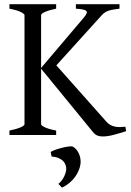

<svg xmlns="http://www.w3.org/2000/svg" viewBox="-20 -635 618 903"><path d="M24.4 0V-21Q57.6 -27.8 76.4 -35.9Q95.2 -43.9 95.2 -50.8V-564Q95.2 -569.8 77.4 -578.6Q59.6 -587.4 24.4 -594.2V-615.2H244.1V-594.2Q210.9 -587.4 192.1 -579.1Q173.3 -570.8 173.3 -564V-315.4L373 -550.8Q384.3 -564 387.2 -571.8Q390.1 -579.6 385.3 -584Q380.4 -588.4 368.2 -590.6Q356 -592.8 336.9 -594.2V-615.2H542V-594.2Q526.4 -592.3 514.2 -590.3Q502 -588.4 492.2 -585.2Q482.4 -582 474.4 -577.1Q466.3 -572.3 459 -564L245.1 -327.6L481 -62Q489.7 -52.2 499.8 -46.9Q509.8 -41.5 521.2 -39.3Q532.7 -37.1 544.9 -37.4Q557.1 -37.6 569.8 -39.1L573.2 -18.1Q544.4 -8.8 515.4 -1Q486.3 6.8 462.9 6.8Q448.7 6.8 437.7 2.4Q426.8 -2 417 -14.2L173.3 -312V-50.8Q173.3 -44.9 190.9 -36.4Q208.5 -27.8 244.1 -21V0ZM357.9 140.6Q355.5 154.3 348.9 169.4Q342.3 184.6 331.8 198.7Q321.3 212.9 306.2 225.6Q291 238.3 271.5 247.6L254.4 229.5Q260.7 225.6 267.3 217.5Q273.9 209.5 279.1 200Q284.2 190.4 287.6 180.4Q291 170.4 291.5 162.1Q292 151.4 288.6 141.1Q285.2 130.9 276.9 122.3Q268.6 113.8 255.1 108.2Q241.7 102.5 222.7 101.1L218.3 80.1Q222.7 76.2 236.3 71Q250 65.9 266.1 61.5Q282.2 57.1 297.4 54.7Q312.5 52.2 320.3 53.7Q332.5 59.6 340.8 70.3Q349.1 81.1 353.5 93.3Q357.9 105.5 358.9 117.9Q359.9 130.4 357.9 140.6Z"/></svg>

Font: Gentium Unicode
Style: Regular
Weight: 400
Version: Version 1.009